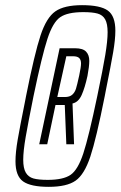

<svg xmlns="http://www.w3.org/2000/svg" viewBox="-20 -716 470 744"><path d="M40 -91Q40 -125 48.5 -174.5Q57 -224 77 -323L81 -344Q114 -509 137 -578.5Q160 -648 194.5 -672Q229 -696 298 -696Q369 -696 398 -675Q427 -654 427 -597Q427 -563 418.5 -513.5Q410 -464 390 -365L386 -344Q353 -178 330 -109Q307 -40 273 -16Q239 8 169 8Q99 8 69.5 -13Q40 -34 40 -91ZM357 -344Q379 -449 388 -503.5Q397 -558 397 -591Q397 -624 387.5 -641Q378 -658 358 -663.5Q338 -669 303 -669Q242 -669 213.5 -649.5Q185 -630 164 -566Q143 -502 110 -344Q89 -240 79.5 -185Q70 -130 70 -97Q70 -64 80 -47Q90 -30 109.5 -24.5Q129 -19 165 -19Q225 -19 253.5 -38.5Q282 -58 303 -122Q324 -186 357 -344ZM211 -529H271Q301 -529 313.5 -516Q326 -503 326 -480Q326 -459 319 -422Q309 -376 296.5 -348Q284 -320 261 -315L267 -157H237L231 -309H195L163 -157H132ZM287 -424Q294 -457 294 -470Q294 -484 287 -491Q280 -498 263 -498H237L202 -340H231Q250 -340 260 -349Q270 -358 274.5 -372.5Q279 -387 287 -424Z"/></svg>

Font: Saira Ultra Condensed ExLight
Style: Italic
Weight: 200
Width: 1
Italic angle: -12°
Designer: Hector Gatti with collaboration of the Omnibus-Type team
Foundry: Omnibus-Type
Version: Version 1.001; ttfautohint (v1.8)